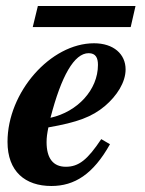

<svg xmlns="http://www.w3.org/2000/svg" viewBox="-20 -606 484 639"><path d="M431 -586H106L89 -516H415ZM148 -214C184 -353 227 -429 275 -429C299 -429 306 -413 306 -390C306 -307 238 -234 148 -214ZM317 -143C271 -74 242 -51 199 -51C157 -51 135 -79 135 -133C135 -149 137 -162 141 -182C238 -199 286 -217 329 -253C369 -287 398 -332 398 -375C398 -426 358 -462 293 -462C148 -462 5 -299 5 -134C5 -35 64 13 151 13C228 13 290 -26 346 -126Z"/></svg>

Font: XITS
Style: Bold Italic
Weight: 700
Italic angle: -16.33°
Designer: MicroPress Inc., with final additions and corrections provided by Coen Hoffman, Elsevier (retired)
Version: Version 1.302